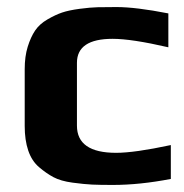

<svg xmlns="http://www.w3.org/2000/svg" viewBox="-20 -514 522 544"><path d="M464 -7V-103C395.3 -88.3 343.7 -81 309 -81C235 -81 198 -106.7 198 -158V-336C198 -381.3 231.7 -404 299 -404C335 -404 387.7 -396 457 -380V-476C395.7 -488 346.7 -494 310 -494C288 -494 270.2 -493.8 256.5 -493.5C242.8 -493.2 225.8 -491.7 205.5 -489C185.2 -486.3 168.7 -482.8 156 -478.5C143.3 -474.2 129.5 -467.7 114.5 -459C99.5 -450.3 87.8 -439.8 79.5 -427.5C71.2 -415.2 64.2 -399.8 58.5 -381.5C52.8 -363.2 50 -342 50 -318V-157C50 -130.3 53.3 -107.2 60 -87.5C66.7 -67.8 76.8 -52.2 90.5 -40.5C104.2 -28.8 117.8 -19.3 131.5 -12C145.2 -4.7 163.2 0.5 185.5 3.5C207.8 6.5 226.3 8.3 241 9C255.7 9.7 275.3 10 300 10C350.7 10 405.3 4.3 464 -7Z"/></svg>

Font: Play
Style: Bold
Weight: 700
Designer: Jonas Hecksher
Foundry: Jonas Hecksher, Playtypeª, e-types AS
Version: Version 1.002